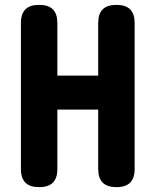

<svg xmlns="http://www.w3.org/2000/svg" viewBox="-20 -760 640 790"><path d="M384 -309H216V-65Q216 -27 197.5 -8.5Q179 10 141 10Q103 10 84.5 -8.5Q66 -27 66 -65V-665Q66 -703 84.5 -721.5Q103 -740 141 -740Q179 -740 197.5 -721.5Q216 -703 216 -665V-449H384V-665Q384 -703 402.5 -721.5Q421 -740 459 -740Q497 -740 515.5 -721.5Q534 -703 534 -665V-65Q534 -27 515.5 -8.5Q497 10 459 10Q421 10 402.5 -8.5Q384 -27 384 -65Z"/></svg>

Font: Maple Mono ExtraBold
Style: Regular
Weight: 800
Monospace: yes
Designer: subframe7536
Version: Version 7.000